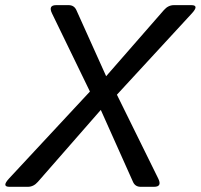

<svg xmlns="http://www.w3.org/2000/svg" viewBox="-57 -720 773 740"><path d="M-20.5 0Q-51.8 0 -22 -32.2L289.6 -367.2L143.6 -668Q127.9 -700.2 159.7 -700.2H207.5Q228.5 -700.2 237.3 -681.2L352.1 -426.3L574.7 -681.2Q591.3 -700.2 613.3 -700.2H680.7Q711.9 -700.2 682.1 -668L393.6 -355L552.7 -32.2Q568.8 0 536.6 0H485.4Q463.9 0 455.6 -19L331.5 -296.4L88.9 -19Q72.3 0 50.3 0Z"/></svg>

Font: Istok Web
Style: BoldItalic
Weight: 700
Italic angle: -13°
Designer: Andrey V. Panov
Foundry: Andrey V. Panov
Version: Version 1.0.2g